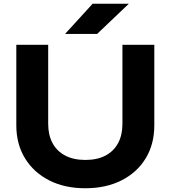

<svg xmlns="http://www.w3.org/2000/svg" viewBox="-20 -989 910 1024"><path d="M237 -329Q237 -269 260 -226Q283 -183 327.5 -159.5Q372 -136 435 -136Q499 -136 543 -159.5Q587 -183 610 -226Q633 -269 633 -329V-750H803V-321Q803 -220 757 -144.5Q711 -69 628 -27Q545 15 435 15Q325 15 242.5 -27Q160 -69 113.5 -144.5Q67 -220 67 -321V-750H237ZM474 -969H667L498 -808H327Z"/></svg>

Font: Unbounded Medium
Style: Regular
Weight: 500
Designer: Luke Prowse, Jean-Baptiste Morizot, Fátima Lázaro, Florian Runge
Foundry: NaN
Version: Version 1.700